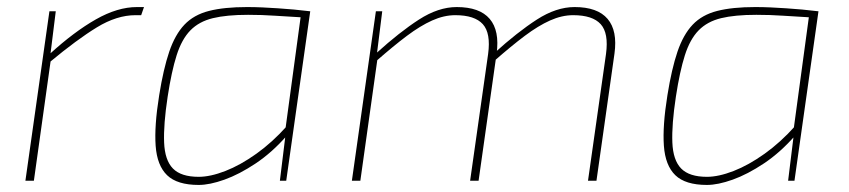

<svg xmlns="http://www.w3.org/2000/svg" viewBox="-20 -512 2405 544"><path d="M138 -480 123 -359 124 -343 76 0H52L120 -480ZM388 -492 380 -469H364Q311 -469 254.5 -434.5Q198 -400 121 -336L122 -360Q190 -422 251.5 -457Q313 -492 368 -492Z M680 -492Q702 -492 723.5 -491Q745 -490 767.5 -488.5Q790 -487 812.5 -485Q835 -483 859 -480L849 -462Q795 -465 758.5 -467.5Q722 -470 683 -470Q622 -470 583 -460.5Q544 -451 519.5 -426Q495 -401 480.5 -355.5Q466 -310 455 -238Q443 -159 445 -108.5Q447 -58 470 -34.5Q493 -11 543 -11Q576 -11 618.5 -27.5Q661 -44 706.5 -76.5Q752 -109 793 -155V-128Q751 -80 704.5 -49Q658 -18 616 -3Q574 12 543 12Q482 12 453.5 -15.5Q425 -43 421 -99Q417 -155 431 -242Q443 -317 459.5 -365.5Q476 -414 502.5 -442Q529 -470 572 -481Q615 -492 680 -492ZM834 -480H859L791 0H773L788 -122L786 -126Z M1063 -480 1048 -360 1049 -342 1001 0H977L1045 -480ZM1274 -492Q1339 -492 1367.5 -458.5Q1396 -425 1387 -360L1336 0H1312L1363 -359Q1371 -418 1348 -443.5Q1325 -469 1270 -469Q1238 -469 1204.5 -454Q1171 -439 1133 -410.5Q1095 -382 1046 -339L1047 -362Q1112 -421 1167 -456.5Q1222 -492 1274 -492ZM1608 -492Q1673 -492 1701.5 -458.5Q1730 -425 1721 -360L1670 0H1646L1697 -359Q1705 -418 1682 -443.5Q1659 -469 1604 -469Q1572 -469 1538.5 -454Q1505 -439 1467 -410.5Q1429 -382 1380 -339L1381 -362Q1446 -421 1501 -456.5Q1556 -492 1608 -492Z M2120 -492Q2142 -492 2163.5 -491Q2185 -490 2207.5 -488.5Q2230 -487 2252.5 -485Q2275 -483 2299 -480L2289 -462Q2235 -465 2198.5 -467.5Q2162 -470 2123 -470Q2062 -470 2023 -460.5Q1984 -451 1959.5 -426Q1935 -401 1920.5 -355.5Q1906 -310 1895 -238Q1883 -159 1885 -108.5Q1887 -58 1910 -34.5Q1933 -11 1983 -11Q2016 -11 2058.5 -27.5Q2101 -44 2146.5 -76.5Q2192 -109 2233 -155V-128Q2191 -80 2144.5 -49Q2098 -18 2056 -3Q2014 12 1983 12Q1922 12 1893.5 -15.5Q1865 -43 1861 -99Q1857 -155 1871 -242Q1883 -317 1899.5 -365.5Q1916 -414 1942.5 -442Q1969 -470 2012 -481Q2055 -492 2120 -492ZM2274 -480H2299L2231 0H2213L2228 -122L2226 -126Z"/></svg>

Font: Exo 2 Thin
Style: Italic
Weight: 250
Italic angle: -8°
Designer: Natanael Gama
Foundry: Natanael Gama
Version: Version 2.010